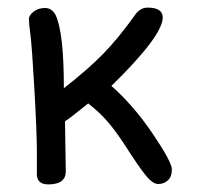

<svg xmlns="http://www.w3.org/2000/svg" viewBox="-20 -486 546 505"><path d="M151 -167 153 -35Q153 -1 107 -1Q75 -1 77 -32V-86Q77 -136 70.5 -250.5Q64 -365 60 -395Q56 -425 56 -435.5Q56 -446 68.5 -455.5Q81 -465 98.5 -465Q116 -465 126 -447Q148 -401 148 -254Q212 -304 251.5 -344.5Q291 -385 334 -445Q348 -466 368 -466Q408 -466 408 -440Q408 -392 273 -260Q331 -209 381.5 -134.5Q432 -60 432 -40.5Q432 -21 421.5 -11.5Q411 -2 396 -2Q381 -2 361.5 -27Q342 -52 315.5 -93.5Q289 -135 267 -161.5Q245 -188 212 -214Q164 -175 151 -167Z"/></svg>

Font: Patrick Hand
Style: Regular
Weight: 400
Designer: Patrick Wagesreiter
Foundry: Patrick Wagesreiter
Version: Version 1.003;PS 001.003;hotconv 1.0.70;makeotf.lib2.5.58329